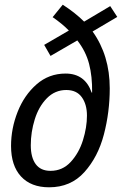

<svg xmlns="http://www.w3.org/2000/svg" viewBox="-20 -787 527 817"><path d="M27 -166Q27 -240 55 -311Q83 -382 135.5 -428Q188 -474 259 -474Q342 -474 370 -393H372Q373 -462 359 -515.5Q345 -569 309 -615L195 -549L168 -596L273 -657Q246 -685 204 -714L247 -767Q301 -732 338 -695L449 -761L479 -715L374 -653Q447 -551 447 -411Q447 -310 422 -214.5Q397 -119 339 -54.5Q281 10 189 10Q112 10 69.5 -36Q27 -82 27 -166ZM350 -295Q350 -343 328 -373.5Q306 -404 262 -404Q214 -404 179.5 -369Q145 -334 128 -279.5Q111 -225 111 -169Q111 -117 132 -88.5Q153 -60 195 -60Q246 -60 281 -98Q316 -136 333 -190.5Q350 -245 350 -295Z"/></svg>

Font: Noto Sans UI Narrow
Style: Italic
Weight: 400
Width: 4
Italic angle: -12°
Designer: Monotype Design Team
Foundry: Monotype Imaging Inc.
Version: Version 1.001